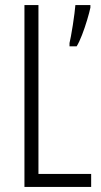

<svg xmlns="http://www.w3.org/2000/svg" viewBox="-20 -734 396 754"><path d="M76 0V-714H131V-51H338V0ZM335 -704Q331 -685 322 -655Q313 -625 302 -596.5Q291 -568 281 -552H253V-565Q255 -572 258.5 -591.5Q262 -611 266 -635.5Q270 -660 272.5 -681.5Q275 -703 276 -714H335Z"/></svg>

Font: Noto Sans Malayalam ExtraCondensed Light
Style: Regular
Weight: 300
Width: 2
Designer: Jelle Bosma - Monotype Design Team
Foundry: Monotype Imaging Inc.
Version: Version 2.104; ttfautohint (v1.8.4.7-5d5b)